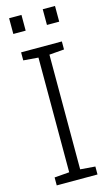

<svg xmlns="http://www.w3.org/2000/svg" viewBox="-136 -944 563 991"><g transform="rotate(-15 146.0 -448.5)"><path d="M37.1 0V-42.5L116.7 -48.8V-661.6L37.1 -668V-710.9H254.9V-668L175.3 -661.6V-48.8L254.9 -42.5V0ZM202.6 -813V-897H268.1V-813ZM22.9 -813V-897H88.9V-813Z"/></g></svg>

Font: Roboto Slab LO Light
Style: Regular
Weight: 300
Designer: Google
Version: Version 2.000